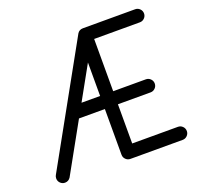

<svg xmlns="http://www.w3.org/2000/svg" viewBox="-133 -930 1126 1079"><g transform="rotate(-20 429.5 -390.5)"><path d="M429.7 -590.8 318.4 -390.6H429.7ZM781.2 -781.2Q797.4 -781.2 808.8 -769.8Q820.3 -758.3 820.3 -742.2Q820.3 -726.1 808.8 -714.6Q797.4 -703.1 781.2 -703.1H507.8V-390.6H703.1Q719.2 -390.6 730.7 -379.2Q742.2 -367.7 742.2 -351.6Q742.2 -335.4 730.7 -324Q719.2 -312.5 703.1 -312.5H507.8V-78.1H781.2Q797.4 -78.1 808.8 -66.7Q820.3 -55.2 820.3 -39.1Q820.3 -22.9 808.8 -11.5Q797.4 0 781.2 0H468.8Q452.6 0 441.2 -11.5Q429.7 -22.9 429.7 -39.1V-312.5H274.9L111.3 -18.1Q99.1 0 78.1 0Q62 0 50.5 -11.5Q39.1 -22.9 39.1 -39.1Q39.1 -49.8 43.9 -58.1L435.5 -763.2Q446.8 -781.2 468.8 -781.2Z"/></g></svg>

Font: Comfortaa
Style: Regular
Weight: 400
Designer: Johan Aakerlund - aajohan
Foundry: Johan Aakerlund
Version: Version 2.004 2013